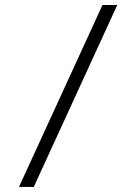

<svg xmlns="http://www.w3.org/2000/svg" viewBox="-20 -721 540 761"><path d="M113.8 20H55.2L386.2 -701.2H444.8Z"/></svg>

Font: Stint Ultra Expanded
Style: Regular
Weight: 400
Width: 7
Designer: Astigmatic (AOETI)
Foundry: Astigmatic (AOETI)
Version: Version 1.000